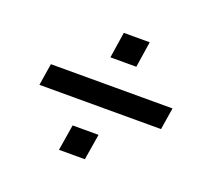

<svg xmlns="http://www.w3.org/2000/svg" viewBox="-93 -649 785 724"><g transform="rotate(20 300.0 -287.0)"><path d="M272 -432 288 -536H392L376 -432ZM56 -243 70 -331H558L544 -243ZM209 -38 226 -142H330L313 -38Z"/></g></svg>

Font: Nunito Sans
Style: Bold Italic
Weight: 700
Italic angle: -9°
Designer: Vernon Adams
Foundry: Vernon Adams
Version: Version 3.006; ttfautohint (v1.8.3)